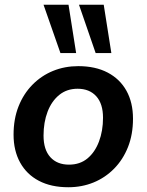

<svg xmlns="http://www.w3.org/2000/svg" viewBox="-20 -777 616 807"><path d="M267 10Q195 10 143.5 -17Q92 -44 64.5 -94Q37 -144 37 -211Q37 -277 58 -330Q79 -383 116.5 -421Q154 -459 203 -479Q252 -499 309 -499Q381 -499 432.5 -472Q484 -445 511.5 -395.5Q539 -346 539 -278Q539 -212 518 -159Q497 -106 459.5 -68Q422 -30 373 -10Q324 10 267 10ZM270 -85Q316 -85 347.5 -111Q379 -137 396 -182Q413 -227 413 -282Q413 -341 384.5 -372.5Q356 -404 306 -404Q261 -404 229 -378Q197 -352 180 -307.5Q163 -263 163 -207Q163 -148 191.5 -116.5Q220 -85 270 -85ZM382 -554 312 -757H416L448 -554ZM234 -554 163 -757H268L300 -554Z"/></svg>

Font: Nunito Sans 12pt
Style: Bold Italic
Weight: 700
Italic angle: -9°
Designer: Vernon Adams
Foundry: Vernon Adams
Version: Version 3.101;gftools[0.9.27]